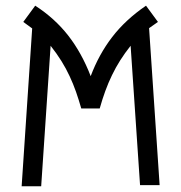

<svg xmlns="http://www.w3.org/2000/svg" viewBox="-20 -646 638 676"><path d="M299.3 -377.9Q328.1 -454.6 375 -515.6Q421.9 -576.7 494.1 -626L536.1 -568.8L504.9 -546.9L542 5.9H473.1L439.9 -484.9Q419.4 -459 403.3 -433.6Q387.2 -408.2 374.3 -381.3Q361.3 -354.5 350.8 -325.7Q340.3 -296.9 331.1 -264.2H266.1Q257.3 -294.9 247.6 -322.8Q237.8 -350.6 225.3 -377.4Q212.9 -404.3 196.5 -430.7Q180.2 -457 158.2 -484.9L125 9.8H56.2L93.3 -545.9L62 -568.8L104 -626Q172.9 -581.5 220.2 -520.8Q267.6 -460 299.3 -377.9Z"/></svg>

Font: Aubrey
Style: Regular
Weight: 400
Designer: Gayaneh Bagdasaryan | Cyreal.org
Foundry: Gayaneh Bagdasaryan | Cyreal.org
Version: Version 1.000